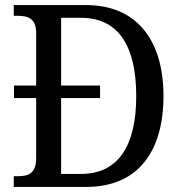

<svg xmlns="http://www.w3.org/2000/svg" viewBox="-20 -734 715 754"><path d="M34 0H319C521 0 622 -138 622 -357C622 -584 510 -714 319 -714H34V-672H48C89 -672 122 -663 122 -604V-398H35V-349H122V-113C122 -52 91 -42 50 -42H34ZM298 -51H220V-349H373V-398H220V-664H299C443 -664 515 -556 515 -357C515 -159 443 -51 298 -51Z"/></svg>

Font: Noto Serif Ethiopic SmCn
Style: Regular
Weight: 400
Width: 4
Designer: Monotype Design Team
Foundry: Monotype Imaging Inc.
Version: Version 2.102